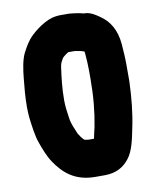

<svg xmlns="http://www.w3.org/2000/svg" viewBox="-102 -810 926 1132"><g transform="rotate(-10 360.5 -244.5)"><path d="M357 17H353C351.7 16.3 350 15.3 348 14C335.5 1.5 326.1 -11.1 317 -27C303.8 -62.2 288.7 -84.8 283 -130C277.6 -166 273 -196.9 273 -234C273 -305.9 280.7 -368.9 290 -434C293.4 -454.3 300.2 -463.5 308 -478C313.7 -486.5 321.8 -492.3 331 -499L346 -509H379C386.8 -509 399.1 -507 406 -505C418.2 -505 428.5 -498.9 440 -497L442 -491C442 -489 442.3 -486 443 -482C445.7 -450 448 -414 448 -379V-331C448 -226.1 439.1 -135.8 422 -47C417.3 -25.8 410.6 -1.9 407 20H377C370.4 20 361.7 18.2 357 17ZM387 -732H343C301.8 -732 271.1 -722.3 242 -706C214.2 -691.4 179.3 -665.3 157 -643C129.1 -616.2 111.7 -584.7 93 -549C75.2 -513.3 65.6 -453.8 61 -403C55.4 -348.9 50 -293.6 50 -233C50 -213.7 51 -192.3 53 -169C58.9 -120.3 67.1 -56.2 81 -18C96.6 26.8 114.3 72.5 138 108C187.1 181.7 253.5 243 376 243H433C502.3 243 548.6 214.4 580 173C613.7 130.4 626.6 64.8 640 -2C658.6 -89.5 667.4 -177.7 671 -278V-379C671 -422 667.6 -462.1 665 -501C657.1 -587.8 622.7 -644.2 566 -682C540.2 -699.7 514.1 -718 476 -718C450.9 -724.9 416.5 -729.7 387 -732Z"/></g></svg>

Font: Smoothie
Style: Blk
Weight: 900
Foundry: Cannot Into Space Fonts
Version: Version 0.8